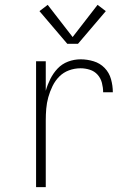

<svg xmlns="http://www.w3.org/2000/svg" viewBox="-20 -773 540 793"><path d="M129 0V-520H169V-398Q176 -423 188 -447Q200 -471 218 -490Q236 -509 261 -518.5Q286 -528 313 -528Q340 -528 366.5 -520Q393 -512 412 -492.5Q431 -473 438.5 -446Q446 -419 446 -392H406Q406 -411 401 -430.5Q396 -450 383 -464.5Q370 -479 351 -485Q332 -491 313 -491Q288 -491 265 -482.5Q242 -474 225 -457Q208 -440 197 -417.5Q186 -395 179.5 -371.5Q173 -348 171 -324Q169 -300 169 -276V0ZM302 -592H258L143 -727L177 -753L280 -620L383 -753L417 -727Z"/></svg>

Font: Iosevka SS04 Extralight
Style: Regular
Weight: 200
Monospace: yes
Designer: Belleve Invis
Foundry: Belleve Invis
Version: Version 19.0.0; ttfautohint (v1.8.4)